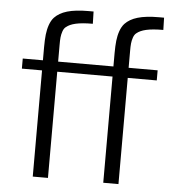

<svg xmlns="http://www.w3.org/2000/svg" viewBox="-52 -776 728 824"><g transform="rotate(5 312.0 -364.5)"><path d="M613.8 -457.5V-501H488.8V-572.8C488.8 -600.1 489.7 -613.8 495.6 -631.3C498.5 -640.1 502.9 -647 508.8 -651.4C527.8 -667 559.6 -675.8 623 -675.8L621.6 -728.5H600.1C522.9 -728.5 480.5 -714.4 454.1 -687C438 -669.9 429.2 -641.1 425.8 -611.8C424.3 -597.2 423.3 -579.6 423.3 -558.6V-501H185.1V-572.8C185.1 -600.1 186 -613.8 191.9 -631.3C194.8 -640.1 199.2 -647 205.1 -651.4C224.1 -667 255.9 -675.8 319.3 -675.8L317.9 -728.5H296.4C219.2 -728.5 176.8 -714.4 150.4 -687C134.3 -669.9 125.5 -641.1 122.1 -611.8C120.6 -597.2 119.6 -579.6 119.6 -558.6V-501H32.7V-457.5H119.6V0H185.1V-457.5H423.3V0H488.8V-457.5Z"/></g></svg>

Font: Ride Light
Style: Regular
Weight: 300
Version: Version 3.000